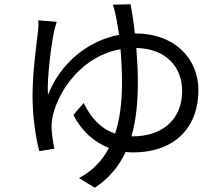

<svg xmlns="http://www.w3.org/2000/svg" viewBox="-20 -813 1040 897"><path d="M590 -793 507 -791C513 -776 519 -750 523 -729C527 -710 531 -683 536 -650C390 -623 261 -517 204 -369C199 -448 219 -599 232 -664C236 -681 240 -697 245 -711L159 -718C160 -705 160 -690 158 -672C152 -617 132 -478 132 -366C132 -271 146 -170 164 -107L234 -118C228 -144 222 -190 221 -212C220 -233 223 -256 227 -274C258 -401 370 -553 543 -583C547 -536 550 -482 550 -427C550 -340 541 -259 518 -189C452 -211 405 -261 371 -332L323 -276C360 -202 419 -149 489 -122C458 -63 413 -15 349 19L423 64C490 20 536 -37 567 -103C578 -102 589 -101 600 -101C806 -101 907 -227 907 -391C907 -540 796 -657 610 -657C604 -713 596 -761 590 -793ZM624 -427C624 -482 621 -538 617 -589C762 -585 831 -495 831 -388C831 -256 740 -176 600 -176H594C616 -252 624 -336 624 -427Z"/></svg>

Font: Source Han Sans TC
Style: Regular
Weight: 400
Designer: Ryoko NISHIZUKA 西塚涼子 (kana, bopomofo & ideographs); Paul D. Hunt (Latin, Greek & Cyrillic); Sandoll Communications 산돌커뮤니
Foundry: Adobe
Version: Version 2.002;hotconv 1.0.116;makeotfexe 2.5.65601